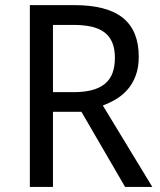

<svg xmlns="http://www.w3.org/2000/svg" viewBox="-20 -734 630 754"><path d="M188 -294.9V0H97.2V-713.9H271Q400.9 -713.9 462.9 -663.6Q524.9 -613.3 524.9 -511.2Q524.9 -468.8 512.9 -437Q501 -405.3 481.2 -382.6Q461.4 -359.9 436 -344.7Q410.6 -329.6 383.8 -319.8L578.1 0H471.2L299.8 -294.9ZM188 -372.1H268.1Q312 -372.1 342.8 -380.6Q373.5 -389.2 393.3 -406Q413.1 -422.9 422.1 -448Q431.2 -473.1 431.2 -506.8Q431.2 -542 421.1 -566.4Q411.1 -590.8 390.9 -606.4Q370.6 -622.1 339.6 -629.2Q308.6 -636.2 266.1 -636.2H188Z"/></svg>

Font: Genotype
Style: Regular
Weight: 400
Foundry: Ascender Corporation
Version: Version 1.00